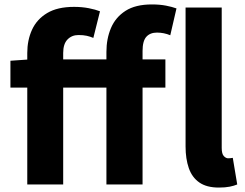

<svg xmlns="http://www.w3.org/2000/svg" viewBox="-20 -832 1106 866"><path d="M103 0V-593Q103 -651 124.5 -698Q146 -745 192.5 -773Q239 -801 314 -801Q350 -801 380.5 -795Q411 -789 431 -781L401 -661Q387 -667 371.5 -670.5Q356 -674 334 -674Q304 -674 284.5 -654Q265 -634 265 -593V0ZM460 0V-598Q460 -657 480.5 -705.5Q501 -754 546 -783Q591 -812 665 -812Q701 -812 729 -806.5Q757 -801 776 -794L748 -673Q719 -685 688 -685Q657 -685 640 -666Q623 -647 623 -602V0ZM27 -437V-558L113 -564H726V-437ZM967 14Q912 14 879 -9Q846 -32 831.5 -74Q817 -116 817 -171V-798H980V-165Q980 -138 989.5 -128Q999 -118 1009 -118Q1014 -118 1018.5 -118.5Q1023 -119 1030 -120L1050 0Q1036 6 1016 10Q996 14 967 14Z"/></svg>

Font: Noto Sans SC ExtraBold
Style: Regular
Weight: 800
Designer: Ryoko NISHIZUKA 西塚涼子 (kana, bopomofo & ideographs); Paul D. Hunt (Latin, Greek & Cyrillic); Sandoll Communications 산돌커뮤니
Foundry: Adobe
Version: Version 2.004-H2;hotconv 1.0.118;makeotfexe 2.5.65603